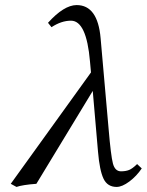

<svg xmlns="http://www.w3.org/2000/svg" viewBox="-20 -718 574 750"><path d="M533.7 -60.1Q513.7 -30.3 485.4 -9Q457 12.2 435.5 12.2Q399.9 12.2 384.5 -19.8Q369.1 -51.8 362.8 -126L342.3 -362.8L122.1 0Q68.4 3.9 44.4 12.2L22 0L335.4 -435.1L331.5 -478Q317.9 -637.2 257.3 -637.2Q219.7 -637.2 181.2 -611.8L167.5 -628.9Q229.5 -697.8 279.3 -698.2Q361.8 -698.2 373 -568.8L404.3 -213.9Q413.1 -109.9 421.1 -79.3Q429.2 -48.8 452.6 -48.8Q471.2 -48.8 484.1 -54Q497.1 -59.1 515.6 -77.1Z"/></svg>

Font: Linux Biolinum
Style: Italic
Weight: 400
Italic angle: -12°
Designer: Philipp H. Poll
Foundry: Philipp H. Poll
Version: Version 1.1.3 ; ttfautohint (v0.9)